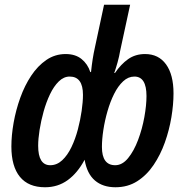

<svg xmlns="http://www.w3.org/2000/svg" viewBox="-20 -780 779 810"><path d="M170 10Q100 10 64 -34Q28 -78 28 -162Q28 -209 37.5 -262.5Q47 -316 65.5 -367.5Q84 -419 111.5 -460.5Q139 -502 175.5 -527Q212 -552 257 -552Q298 -552 324 -531Q350 -510 361 -476H364Q370 -534 380 -578L419 -760H529L487 -566Q483 -542 476 -517Q469 -492 462 -472H465Q490 -509 520.5 -530.5Q551 -552 592 -552Q649 -552 680.5 -508.5Q712 -465 712 -386Q712 -339 703 -285Q694 -231 675.5 -179Q657 -127 628 -84Q599 -41 559 -15.5Q519 10 467 10Q414 10 380.5 -18.5Q347 -47 337 -106Q307 -50 265.5 -20Q224 10 170 10ZM466 -83Q496 -83 520.5 -113Q545 -143 562.5 -189.5Q580 -236 589 -286Q598 -336 598 -375Q598 -457 547 -457Q521 -457 499.5 -437Q478 -417 461.5 -384Q445 -351 433.5 -311Q422 -271 416 -231.5Q410 -192 410 -160Q410 -83 466 -83ZM192 -83Q220 -83 242.5 -104Q265 -125 281.5 -159.5Q298 -194 308.5 -234Q319 -274 324.5 -312.5Q330 -351 330 -380Q330 -457 274 -457Q249 -457 228 -436.5Q207 -416 191 -382.5Q175 -349 164 -309.5Q153 -270 147 -232Q141 -194 141 -165Q141 -83 192 -83Z"/></svg>

Font: Noto Sans Condensed SemiBold
Style: Italic
Weight: 600
Width: 3
Italic angle: -12°
Designer: Monotype Design Team
Foundry: Monotype Imaging Inc.
Version: Version 2.013; ttfautohint (v1.8.4.7-5d5b)